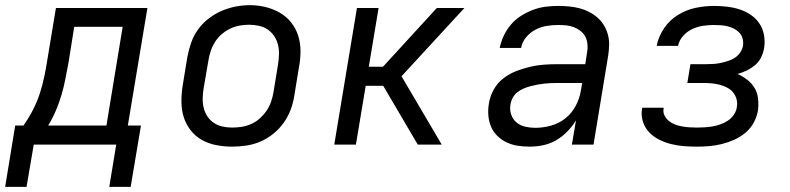

<svg xmlns="http://www.w3.org/2000/svg" viewBox="-47 -561 3067 745"><path d="M56 164H-27L12 -74H44Q64 -102 80.5 -134Q97 -166 107.5 -198.5Q118 -231 125 -264.5Q132 -298 137 -331L170 -530H525L449 -74H500L460 164H377L404 0H84ZM140 -74H366L429 -457H241L219 -319Q213 -288 207 -256.5Q201 -225 192 -194Q183 -163 170 -132.5Q157 -102 140 -74Z M853 8Q822 8 791.5 2Q761 -4 735.5 -18.5Q710 -33 692 -56.5Q674 -80 665.5 -108Q657 -136 657 -167.5Q657 -199 662 -230L680 -340Q685 -367 694.5 -394.5Q704 -422 721 -446Q738 -470 762 -488.5Q786 -507 812.5 -518.5Q839 -530 867 -535.5Q895 -541 923 -541Q954 -541 984 -533.5Q1014 -526 1039 -511.5Q1064 -497 1082.5 -474Q1101 -451 1110 -422.5Q1119 -394 1119 -362.5Q1119 -331 1113 -300L1095 -190Q1091 -163 1081 -136Q1071 -109 1054 -85Q1037 -61 1013.5 -42Q990 -23 963 -11.5Q936 0 908 4Q880 8 853 8ZM854 -66Q873 -66 891.5 -69Q910 -72 928 -80Q946 -88 961 -101.5Q976 -115 987 -131Q998 -147 1004.5 -165.5Q1011 -184 1014 -202L1032 -312Q1035 -332 1035.5 -351Q1036 -370 1031.5 -388Q1027 -406 1016.5 -421.5Q1006 -437 991 -447Q976 -457 957 -461Q938 -465 919 -465Q900 -465 881.5 -461.5Q863 -458 845.5 -449.5Q828 -441 813 -428Q798 -415 787.5 -398.5Q777 -382 771 -364Q765 -346 762 -328L743 -218Q740 -199 739.5 -179.5Q739 -160 743.5 -142Q748 -124 758 -109Q768 -94 783 -84Q798 -74 816.5 -70Q835 -66 854 -66Z M1250 0 1338 -530H1422L1384 -302H1439L1648 -530H1755L1511 -265L1667 0H1574L1440 -228H1372L1334 0Z M2009 8Q1985 8 1962 4.5Q1939 1 1919 -8.5Q1899 -18 1883 -33.5Q1867 -49 1858.5 -69Q1850 -89 1848 -112.5Q1846 -136 1850 -159Q1854 -186 1868 -212Q1882 -238 1905 -256Q1928 -274 1954.5 -284.5Q1981 -295 2008.5 -301.5Q2036 -308 2063 -310Q2090 -312 2117 -312H2224L2231 -358Q2234 -373 2232.5 -389Q2231 -405 2224.5 -418Q2218 -431 2206 -440.5Q2194 -450 2180 -455.5Q2166 -461 2150.5 -462.5Q2135 -464 2119 -464Q2097 -464 2074.5 -460.5Q2052 -457 2031 -446Q2010 -435 1994.5 -416.5Q1979 -398 1975 -375H1892Q1897 -400 1908 -423Q1919 -446 1936 -466Q1953 -486 1975.5 -500Q1998 -514 2022 -523Q2046 -532 2070.5 -535Q2095 -538 2119 -538Q2140 -538 2161 -536Q2182 -534 2201.5 -529Q2221 -524 2238.5 -515Q2256 -506 2271 -493Q2286 -480 2296 -463.5Q2306 -447 2311.5 -427.5Q2317 -408 2316.5 -387Q2316 -366 2313 -346L2256 0H2172L2188 -94Q2174 -71 2154 -50.5Q2134 -30 2110.5 -16.5Q2087 -3 2060.5 2.5Q2034 8 2009 8ZM2030 -65Q2060 -65 2091 -73.5Q2122 -82 2147 -102Q2172 -122 2187 -150.5Q2202 -179 2207 -210L2212 -239H2117Q2103 -239 2090 -238.5Q2077 -238 2064 -236.5Q2051 -235 2037.5 -232.5Q2024 -230 2011 -226.5Q1998 -223 1985 -217.5Q1972 -212 1961 -203.5Q1950 -195 1943 -182.5Q1936 -170 1934 -157Q1930 -137 1936 -118Q1942 -99 1956.5 -86.5Q1971 -74 1990.5 -69.5Q2010 -65 2030 -65Z M2657 8Q2631 8 2606 6Q2581 4 2557 -2Q2533 -8 2511 -19Q2489 -30 2472.5 -47Q2456 -64 2448 -88Q2440 -112 2444 -137Q2444 -138 2444.5 -140Q2445 -142 2445 -143H2528Q2528 -143 2528 -142Q2528 -141 2528 -140Q2525 -126 2531.5 -113Q2538 -100 2548.5 -91.5Q2559 -83 2572 -78Q2585 -73 2599 -70.5Q2613 -68 2627.5 -67Q2642 -66 2657 -66Q2672 -66 2687.5 -67Q2703 -68 2718 -70.5Q2733 -73 2748.5 -78.5Q2764 -84 2777.5 -93Q2791 -102 2800.5 -116Q2810 -130 2812 -145Q2815 -161 2811 -176Q2807 -191 2797.5 -202.5Q2788 -214 2774.5 -221Q2761 -228 2746 -232Q2731 -236 2715 -237.5Q2699 -239 2683 -239H2620L2632 -312H2695Q2709 -312 2723 -313Q2737 -314 2750.5 -317Q2764 -320 2778 -324.5Q2792 -329 2804.5 -337Q2817 -345 2825.5 -358Q2834 -371 2836 -384Q2838 -398 2834.5 -411Q2831 -424 2822.5 -433.5Q2814 -443 2802.5 -449Q2791 -455 2778 -458.5Q2765 -462 2751 -463Q2737 -464 2724 -464Q2703 -464 2681.5 -461Q2660 -458 2639.5 -448.5Q2619 -439 2603.5 -421.5Q2588 -404 2584 -383H2501Q2508 -419 2529.5 -451Q2551 -483 2583.5 -503Q2616 -523 2652 -530.5Q2688 -538 2724 -538Q2749 -538 2774.5 -535Q2800 -532 2823 -524.5Q2846 -517 2866 -503.5Q2886 -490 2899.5 -470Q2913 -450 2917.5 -425Q2922 -400 2918 -375Q2915 -357 2906.5 -339Q2898 -321 2883 -308.5Q2868 -296 2850.5 -287.5Q2833 -279 2815 -274Q2835 -265 2852.5 -251.5Q2870 -238 2881 -219.5Q2892 -201 2894.5 -178Q2897 -155 2894 -132Q2890 -108 2877.5 -85Q2865 -62 2845 -45.5Q2825 -29 2801.5 -18.5Q2778 -8 2753.5 -2Q2729 4 2705 6Q2681 8 2657 8Z"/></svg>

Font: Iosevka Curly Extended Oblique
Style: Regular
Weight: 400
Width: 7
Italic angle: -9°
Monospace: yes
Designer: Belleve Invis
Foundry: Belleve Invis
Version: Version 11.1.0; ttfautohint (v1.8.3)